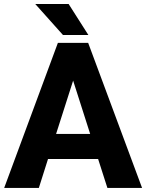

<svg xmlns="http://www.w3.org/2000/svg" viewBox="-20 -921 716 941"><path d="M506.3 0 460.9 -141.6H215.3L170.4 0H0.5L263.7 -710.9H412.1L676.3 0ZM254.9 -264.6H421.9L338.4 -525.9ZM316.4 -901.4 413.1 -749.5H288.6L152.8 -901.4Z"/></svg>

Font: Vazirmatn RD FD ExtraBold
Style: Regular
Weight: 800
Designer: Saber Rastikerdar
Foundry: Saber Rastikerdar
Version: Version 33.003